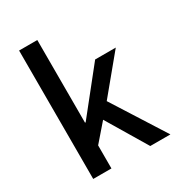

<svg xmlns="http://www.w3.org/2000/svg" viewBox="-188 -915 951 1032"><g transform="rotate(-30 287.5 -398.5)"><path d="M87 -398V0H200V-143L292 -249L441 0H566L359 -326L545 -551H481H417L204 -284H200V-797H87Z"/></g></svg>

Font: GenSekiGothic2 TW M
Style: Regular
Weight: 500
Version: Version 2.100;PS 2.1;hotconv 16.6.51;makeotf.lib2.5.65220 DE